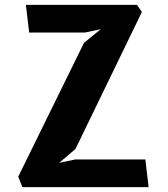

<svg xmlns="http://www.w3.org/2000/svg" viewBox="-20 -770 690 790"><path d="M578 -114 591.5 0H72L55 -43L325.5 -593.5L394.5 -650L329 -636H100L86.5 -750H543.5L564 -721L290.5 -157L223.5 -100L290 -114Z"/></svg>

Font: B612 Mono
Style: Bold
Weight: 700
Version: Version 1.005